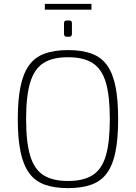

<svg xmlns="http://www.w3.org/2000/svg" viewBox="-20 -961 704 993"><path d="M332 -702Q404 -702 454 -683.5Q504 -665 534 -623Q564 -581 577.5 -513Q591 -445 591 -345Q591 -245 577.5 -177Q564 -109 534 -67Q504 -25 454 -6.5Q404 12 332 12Q260 12 210 -6.5Q160 -25 130 -67Q100 -109 86 -177Q72 -245 72 -345Q72 -445 86 -513Q100 -581 130 -623Q160 -665 210 -683.5Q260 -702 332 -702ZM332 -665Q251 -665 204 -634.5Q157 -604 136 -534Q115 -464 115 -345Q115 -226 136 -156Q157 -86 204 -55.5Q251 -25 332 -25Q412 -25 459.5 -55.5Q507 -86 527.5 -156Q548 -226 548 -345Q548 -464 527.5 -534Q507 -604 459.5 -634.5Q412 -665 332 -665ZM212 -941H453V-911H212ZM339 -855Q352 -855 352 -841V-786Q352 -779 348.5 -775Q345 -771 339 -771H325Q311 -771 311 -786V-841Q311 -855 325 -855Z"/></svg>

Font: Exo 2 ExtraLight
Style: Regular
Weight: 250
Designer: Natanael Gama
Foundry: Natanael Gama
Version: Version 2.010